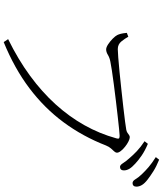

<svg xmlns="http://www.w3.org/2000/svg" viewBox="59 -900 882 1040"><g transform="rotate(90 500.0 -380.0)"><path d="M837 -640Q821 -659 799 -680Q777 -701 745 -722L759 -740Q797 -724 823 -706Q849 -688 866 -672Q886 -654 894.5 -639.5Q903 -625 903 -610Q903 -600 898 -594.5Q893 -589 884 -589Q874 -589 864 -605Q854 -621 837 -640ZM924 -707Q906 -726 885 -744Q864 -762 831 -783L845 -801Q882 -786 908 -769.5Q934 -753 952 -739Q973 -723 982 -708Q991 -693 991 -678Q991 -668 986 -662.5Q981 -657 972 -657Q960 -657 951 -672.5Q942 -688 924 -707ZM246 -577Q258 -577 291 -579.5Q324 -582 370 -586.5Q416 -591 465.5 -596.5Q515 -602 560.5 -607Q606 -612 639 -616.5Q672 -621 683 -623Q693 -625 699.5 -629.5Q706 -634 711.5 -638Q717 -642 723 -642Q732 -642 746 -635Q760 -628 774 -617Q788 -606 797.5 -594Q807 -582 807 -573Q807 -565 800 -557.5Q793 -550 784 -540Q775 -530 768 -513Q719 -387 642 -283Q565 -179 457.5 -98Q350 -17 208 41L192 17Q302 -37 390 -101.5Q478 -166 545 -240Q612 -314 658 -396Q704 -478 729 -568Q733 -582 728.5 -584.5Q724 -587 715 -587Q707 -587 678.5 -584Q650 -581 609.5 -576.5Q569 -572 524 -566.5Q479 -561 436.5 -555.5Q394 -550 361.5 -545Q329 -540 315 -537Q293 -533 277.5 -523.5Q262 -514 248 -514Q236 -514 219.5 -525Q203 -536 189 -550Q175 -564 170 -574Q166 -582 163 -593.5Q160 -605 158 -626L179 -634Q188 -617 204 -597Q220 -577 246 -577Z"/></g></svg>

Font: Noto Serif HK
Style: Regular
Weight: 200
Designer: Ryoko NISHIZUKA 西塚涼子 (kana & ideographs); Frank Grießhammer (Latin, Greek & Cyrillic); Wenlong ZHANG 张文龙 (bopomofo); San
Foundry: Adobe
Version: Version 2.001;hotconv 1.1.0;makeotfexe 2.6.0